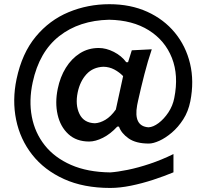

<svg xmlns="http://www.w3.org/2000/svg" viewBox="-20 -761 998 929"><path d="M513.7 148.4Q384.3 148.4 289.3 105.2Q194.3 62 136 -12.2Q77.6 -86.4 58.1 -181.2Q38.6 -275.9 60.1 -378.4Q86.4 -503.4 152.8 -583.5Q219.2 -663.6 312 -702.1Q404.8 -740.7 509.3 -740.7Q611.8 -740.7 692.4 -704.1Q772.9 -667.5 826.2 -602.8Q879.4 -538.1 899.7 -452.9Q919.9 -367.7 900.9 -271Q891.1 -221.7 866.7 -183.6Q842.3 -145.5 811.5 -119.4Q780.8 -93.3 751 -79.8Q721.2 -66.4 700.2 -66.4Q637.7 -66.4 602.3 -91.3Q566.9 -116.2 555.7 -148.4H547.4Q514.6 -112.8 478.3 -94.5Q441.9 -76.2 411.6 -76.2Q349.6 -76.2 310.8 -112.1Q272 -147.9 258.8 -206.1Q245.6 -264.2 259.3 -331.1Q271 -388.7 298.6 -433.1Q326.2 -477.5 366.7 -503.2Q407.2 -528.8 457.5 -528.8Q493.7 -528.8 531 -509.8Q568.4 -490.7 590.8 -460H599.6L617.7 -517.6L714.4 -522.5Q694.8 -464.8 678.5 -400.9Q662.1 -336.9 647.9 -272.9L643.6 -252Q625 -149.9 698.7 -145Q721.2 -146 747.3 -165.5Q773.4 -185.1 794.7 -217Q815.9 -249 823.2 -286.6Q845.2 -396 811.8 -480.7Q778.3 -565.4 700 -614.5Q621.6 -663.6 507.8 -665.5Q363.3 -662.1 266.6 -586.2Q169.9 -510.3 138.2 -362.8Q119.1 -274.4 134 -196.3Q148.9 -118.2 196.5 -58.1Q244.1 2 323.7 36.9Q403.3 71.8 513.7 73.2Q548.3 70.8 597.9 60.8Q647.5 50.8 704.6 31.7Q761.7 12.7 819.3 -15.6V72.8Q774.9 91.3 721.2 108.9Q667.5 126.5 613.5 137.5Q559.6 148.4 513.7 148.4ZM439.5 -164.6Q463.9 -166 490 -181.4Q516.1 -196.8 540.5 -231L575.7 -392.6Q557.6 -411.6 533.2 -424.6Q508.8 -437.5 480.5 -438Q429.7 -436 398.4 -401.9Q367.2 -367.7 356 -314.5Q343.3 -253.4 364.5 -209.7Q385.7 -166 439.5 -164.6Z"/></svg>

Font: Pinar SemiBold
Style: Regular
Weight: 600
Designer: Amin Abedi
Version: Version 3.000